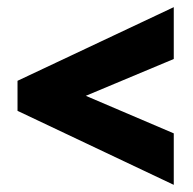

<svg xmlns="http://www.w3.org/2000/svg" viewBox="-20 -629 540 537"><path d="M466 -112V-256L220 -361L466 -464V-609L29 -403V-319Z"/></svg>

Font: Noto Sans Arabic ExtCond Blk
Style: Regular
Weight: 900
Width: 2
Designer: Monotype Design Team, Nadine Chahine, Nizar Qandah and Khaled Hosny
Foundry: Monotype Imaging Inc.
Version: Version 2.012